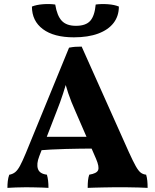

<svg xmlns="http://www.w3.org/2000/svg" viewBox="-20 -908 752 931"><path d="M376 -682 604.4 -171.4Q625.2 -125.6 638.2 -102.5Q651.2 -79.4 662.4 -70.9Q673.6 -62.4 688.6 -61Q692.6 -48 694.2 -32.1Q695.8 -16.2 695.8 3Q679.8 2 652.8 1.2Q625.8 0.4 598.9 0.2Q572 0 556 0Q544 0 523.5 0.2Q503 0.4 480 0.9Q457 1.4 436.9 1.9Q416.8 2.4 405.2 3Q405.2 -18.6 406.8 -33.5Q408.4 -48.4 412.8 -61Q449 -66.8 455.7 -82.9Q462.4 -99 445.8 -137.8L346.4 -366.8Q324.6 -415.2 310.7 -456.6Q296.8 -498 287.4 -540.4H311.6Q299.6 -497 285.9 -454.6Q272.2 -412.2 254.2 -367.2L170.2 -150Q156 -113.2 163.9 -89.2Q171.8 -65.2 207.4 -61Q211.4 -47.8 213.2 -32Q215 -16.2 215 3Q204 2 184.7 1.5Q165.4 1 144.1 0.5Q122.8 0 106.8 0Q81.8 0 56.2 1Q30.6 2 16 3Q16 -14.8 17.8 -30.2Q19.6 -45.6 24.8 -60.6Q41.6 -63.6 53.6 -73.2Q65.6 -82.8 77.2 -104.4Q88.8 -126 104.8 -164.4L314.8 -676.8Q330.8 -680 344.1 -681Q357.4 -682 376 -682ZM423.2 -244.6 439.4 -187.6Q372 -187.6 299 -185.7Q226 -183.8 158 -178.2L173.4 -244.6ZM338.2 -727Q241.2 -727 188 -766.7Q134.8 -806.4 134.8 -876.2Q156.6 -885 188.5 -887.5Q220.4 -890 247.8 -886Q256.8 -831 279.8 -806.9Q302.8 -782.8 348.2 -782.8Q396 -782.8 417.5 -806.9Q439 -831 444 -886Q471 -889.8 503 -887.5Q535 -885.2 556.4 -876.2Q556.4 -830.2 530.8 -796.8Q505.2 -763.4 456.2 -745.2Q407.2 -727 338.2 -727Z"/></svg>

Font: Vollkorn
Style: Regular
Weight: 400
Designer: Friedrich Althausen
Foundry: Friedrich Althausen
Version: Version 4.104